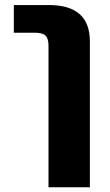

<svg xmlns="http://www.w3.org/2000/svg" viewBox="-20 -540 445 779"><path d="M36.1 -407.2V-519.5H178.7Q344.7 -519.5 344.7 -372.1V219.7H176.8V-353.5Q176.8 -383.8 164.6 -395.5Q152.3 -407.2 122.1 -407.2Z"/></svg>

Font: GenEi M Gothic v2 Heavy
Style: Regular
Weight: 800
Version: Version 2.0